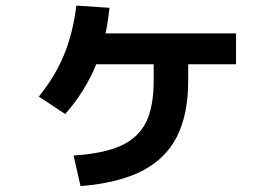

<svg xmlns="http://www.w3.org/2000/svg" viewBox="-20 -626 978 674"><path d="M519.5 -342.8V-400.4H317.9Q279.3 -305.7 209 -225.6L116.2 -287.1Q172.9 -356.4 204.6 -433.3Q236.3 -510.3 248 -606.4L364.3 -598.6Q358.9 -548.3 350.6 -508.8H808.6V-400.4H640.6V-342.8Q640.6 -223.6 600.8 -145.8Q561 -67.9 478 -25.6Q395 16.6 262.7 27.3L238.3 -80.1Q343.8 -86.9 404.5 -114.5Q465.3 -142.1 492.4 -196.5Q519.5 -251 519.5 -342.8Z"/></svg>

Font: Pretendard
Style: Bold
Weight: 700
Designer: Base glyphs from Inter by Rasmus Andersson; Hangeul glyphs from Noto Sans CJK(Source Han Sans) by Jang Soo-young and Kan
Foundry: Kil Hyung-jin
Version: Version 1.309